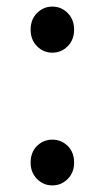

<svg xmlns="http://www.w3.org/2000/svg" viewBox="-20 -550 318 583"><path d="M139 -390Q112 -390 92.5 -409.5Q73 -429 73 -460Q73 -491 92.5 -510.5Q112 -530 139 -530Q166 -530 185.5 -510.5Q205 -491 205 -460Q205 -429 185.5 -409.5Q166 -390 139 -390ZM139 13Q112 13 92.5 -6.5Q73 -26 73 -56Q73 -88 92.5 -107Q112 -126 139 -126Q166 -126 185.5 -107Q205 -88 205 -56Q205 -26 185.5 -6.5Q166 13 139 13Z"/></svg>

Font: Noto Sans JP Thin
Style: Regular
Weight: 400
Version: Version 2.004-H2;hotconv 1.0.118;makeotfexe 2.5.65603